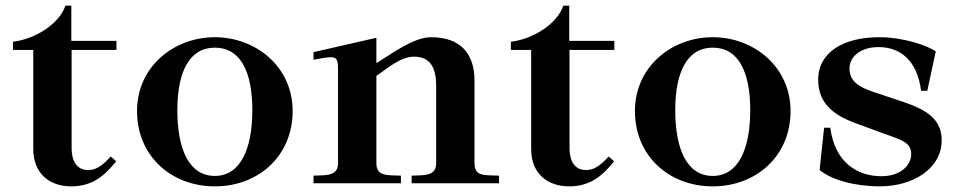

<svg xmlns="http://www.w3.org/2000/svg" viewBox="-20 -650 3409 681"><path d="M392 -78 373 -95C337 -56 317 -47 292 -47C256 -47 234 -73 234 -127V-473H393V-505H233V-630H212C191 -566 105 -511 26 -502V-473H98V-122C98 -33 157 11 233 11C310 11 354 -30 392 -78Z M742 11C897 11 1018 -97 1018 -256C1018 -414 887 -518 742 -518C597 -518 466 -414 466 -256C466 -97 587 11 742 11ZM609 -259C609 -394 651 -481 742 -481C834 -481 875 -394 875 -259C875 -124 834 -26 742 -26C649 -26 609 -124 609 -259Z M1527 -345V-72C1527 -24 1485 -29 1440 -27V0H1750V-27C1695 -29 1663 -24 1663 -72V-364C1663 -457 1616 -518 1509 -518C1447 -518 1372 -461 1315 -426V-516L1092 -465V-438C1121 -444 1140 -447 1153 -447C1178 -447 1179 -434 1179 -396V-72C1179 -24 1137 -29 1092 -27V0H1402V-27C1352 -29 1315 -24 1315 -72V-381C1349 -403 1399 -449 1448 -449C1503 -449 1527 -415 1527 -345Z M2158 -78 2139 -95C2103 -56 2083 -47 2058 -47C2022 -47 2000 -73 2000 -127V-473H2159V-505H1999V-630H1978C1957 -566 1871 -511 1792 -502V-473H1864V-122C1864 -33 1923 11 1999 11C2076 11 2120 -30 2158 -78Z M2508 11C2663 11 2784 -97 2784 -256C2784 -414 2653 -518 2508 -518C2363 -518 2232 -414 2232 -256C2232 -97 2353 11 2508 11ZM2375 -259C2375 -394 2417 -481 2508 -481C2600 -481 2641 -394 2641 -259C2641 -124 2600 -26 2508 -26C2415 -26 2375 -124 2375 -259Z M3299 -468C3271 -487 3188 -518 3098 -518C2975 -518 2882 -467 2882 -367C2882 -280 2942 -240 3012 -214L3107 -179C3169 -156 3212 -148 3212 -104C3212 -65 3176 -25 3106 -25C3024 -25 2941 -71 2925 -197H2903L2887 -47C2929 -12 3012 11 3101 11C3218 11 3320 -52 3320 -152C3320 -222 3275 -258 3185 -288L3075 -325C3028 -341 2993 -361 2993 -407C2993 -448 3031 -483 3096 -483C3172 -483 3233 -437 3247 -328H3269Z"/></svg>

Font: Ortica Linear
Style: Bold
Weight: 700
Designer: Benedetta Bovani
Foundry: Collletttivo
Version: Version 2.000;Glyphs 3.1.2 (3151)